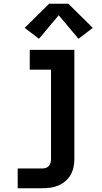

<svg xmlns="http://www.w3.org/2000/svg" viewBox="-20 -785 540 1020"><path d="M74 215V110H205Q214 110 223.5 107Q233 104 239.5 96.5Q246 89 248.5 79.5Q251 70 251 60V-415H138V-520H375V60Q375 82 370.5 103.5Q366 125 355 144Q344 163 327 177.5Q310 192 290 200.5Q270 209 248 212Q226 215 205 215ZM187 -579 111 -637 241 -765H343L473 -637L397 -579L292 -704Z"/></svg>

Font: Iosevka SS04 Extrabold
Style: Regular
Weight: 800
Monospace: yes
Designer: Belleve Invis
Foundry: Belleve Invis
Version: Version 19.0.0; ttfautohint (v1.8.4)